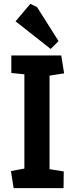

<svg xmlns="http://www.w3.org/2000/svg" viewBox="-20 -980 388 1000"><path d="M51 0 37 -89 107 -102V-593L39 -600V-691H299L314 -598L238 -586V-99L312 -87L311 0ZM244 -725 61 -869 138 -960 173 -943 285 -766Z"/></svg>

Font: Kreon
Style: Bold
Weight: 700
Designer: Julia Petretta
Foundry: Julia Petretta and Eli Heuer
Version: Version 2.002